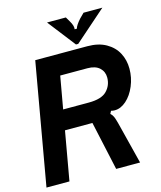

<svg xmlns="http://www.w3.org/2000/svg" viewBox="-137 -1064 976 1163"><g transform="rotate(-15 350.5 -482.5)"><path d="M8 0 142 -763H468Q538 -763 585.5 -736Q633 -709 656.5 -664.5Q680 -620 680 -566Q680 -510 658.5 -458.5Q637 -407 602 -376Q567 -345 529 -345Q518 -345 506 -348L497 -331Q509 -320 514.5 -307.5Q520 -295 523.5 -281.5Q527 -268 529 -262L595 0H445L378 -306H206L152 0ZM389 -431Q469 -431 502.5 -465.5Q536 -500 536 -549Q536 -586 510 -610Q484 -634 434 -634H264L228 -431ZM405 -791 270 -965H388L405 -936Q425 -903 421 -882H435Q439 -901 470 -936L499 -965H617L419 -791Z"/></g></svg>

Font: Open Sauce Sans
Style: Bold Italic
Weight: 700
Italic angle: -10°
Designer: Alfredo Marco Pradil
Foundry: Creative Sauce Fz LLC
Version: Version 1.477